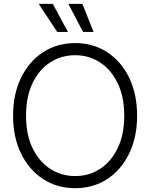

<svg xmlns="http://www.w3.org/2000/svg" viewBox="-20 -960 774 990"><path d="M367.7 10.3Q273.9 10.3 201.7 -37.1Q129.4 -84.5 88.4 -168.7Q47.4 -252.9 47.4 -363.3Q47.4 -474.6 88.4 -558.8Q129.4 -643.1 201.7 -690.4Q273.9 -737.8 367.7 -737.8Q461.4 -737.8 533.4 -690.4Q605.5 -643.1 646.2 -558.8Q687 -474.6 687 -363.3Q687 -252.9 646.2 -168.7Q605.5 -84.5 533.4 -37.1Q461.4 10.3 367.7 10.3ZM367.7 -52.2Q439 -52.2 496.1 -89.4Q553.2 -126.5 586.9 -196.3Q620.6 -266.1 620.6 -363.3Q620.6 -460.9 586.9 -530.8Q553.2 -600.6 496.1 -637.9Q439 -675.3 367.7 -675.3Q295.9 -675.3 238.5 -638.2Q181.2 -601.1 147.7 -531.2Q114.3 -461.4 114.3 -363.3Q114.3 -266.1 147.7 -196.5Q181.2 -127 238.5 -89.6Q295.9 -52.2 367.7 -52.2ZM408.2 -795.4 332.5 -939.9H404.8L462.4 -795.4ZM274.9 -795.4 179.7 -939.9H252.4L330.1 -795.4Z"/></svg>

Font: Inter 28pt Light
Style: Regular
Weight: 300
Designer: Rasmus Andersson
Foundry: rsms
Version: Version 4.001;git-66647c0bb